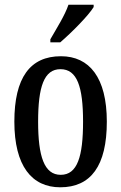

<svg xmlns="http://www.w3.org/2000/svg" viewBox="-20 -786 515 816"><path d="M194 -619V-606H236C285 -648 357 -721 378 -756V-766H271C256 -721 222 -668 194 -619ZM236 10C366 10 434 -81 434 -269C434 -456 360 -547 239 -547C108 -547 41 -456 41 -269C41 -81 115 10 236 10ZM238 -43C168 -43 142 -121 142 -269C142 -417 167 -492 237 -492C308 -492 333 -417 333 -269C333 -121 309 -43 238 -43Z"/></svg>

Font: Noto Serif Tamil ExtraCondensed Medium
Style: Italic
Weight: 500
Width: 2
Italic angle: -12°
Designer: Indian Type Foundry, Tom Grace, and the Monotype Design Team
Foundry: Monotype Imaging Inc.
Version: Version 2.003